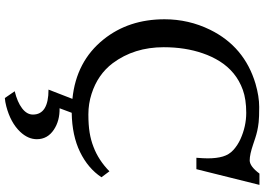

<svg xmlns="http://www.w3.org/2000/svg" viewBox="-168 -630 1085 788"><g transform="rotate(90 374.0 -235.5)"><path d="M449.7 171.4Q449.7 107.4 347.2 107.4L385.3 9.3Q231 -6.3 141.1 -118.7Q58.6 -221.7 58.6 -368.7Q58.6 -467.8 101.6 -555.7Q170.9 -696.8 323.2 -742.2Q375.5 -757.3 418.5 -757.3Q461.4 -757.3 481 -755.1Q500.5 -752.9 516.6 -749.3Q532.7 -745.6 545.9 -741.2L570.8 -732.9Q613.3 -718.3 637.7 -718.3Q662.1 -718.3 691.9 -758.3H738.3L673.8 -499.5H627Q629.4 -528.8 629.4 -545.9Q629.4 -582.5 621.8 -608.2Q614.3 -633.8 595.2 -651.1Q576.2 -668.5 550.8 -680.2Q498 -704.1 442.6 -704.1Q387.2 -704.1 348.6 -690.2Q310.1 -676.3 281 -652.3Q252 -628.4 231.4 -595.7Q210.9 -563 198.2 -525.4Q173.3 -453.6 173.3 -365.2Q173.3 -244.1 238.8 -156.2Q285.2 -94.7 364.7 -69.3Q405.3 -56.2 448.7 -56.2Q492.2 -56.2 523.4 -61.3Q554.7 -66.4 582 -77.1Q636.7 -97.7 682.6 -142.6L707 -109.9Q670.4 -54.7 603.3 -22Q536.1 10.7 442.4 12.2L423.8 62Q475.1 61 511.7 85.4Q550.8 111.3 550.8 155.3Q550.8 191.4 520.5 223.6Q482.9 263.2 415.5 280.8Q397 285.6 381.8 286.6L354 246.1Q398.4 235.4 424.1 215.8Q449.7 196.3 449.7 171.4Z"/></g></svg>

Font: Metamorphous
Style: Regular
Weight: 400
Designer: James Grieshaber
Foundry: James Grieshaber
Version: Version 1.001